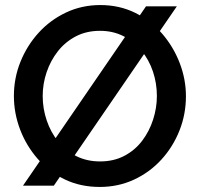

<svg xmlns="http://www.w3.org/2000/svg" viewBox="-20 -735 791 760"><path d="M375 5Q298 5 236 -25Q174 -55 129 -106.5Q84 -158 59.5 -222.5Q35 -287 35 -355Q35 -426 61 -490.5Q87 -555 133 -605.5Q179 -656 241.5 -685.5Q304 -715 377 -715Q453 -715 515.5 -684Q578 -653 622.5 -601Q667 -549 691.5 -485Q716 -421 716 -354Q716 -283 690.5 -218.5Q665 -154 619 -103.5Q573 -53 510.5 -24Q448 5 375 5ZM149 -355Q149 -305 165 -258Q181 -211 210.5 -174.5Q240 -138 282 -117Q324 -96 376 -96Q430 -96 472 -118Q514 -140 542.5 -177.5Q571 -215 586 -261.5Q601 -308 601 -355Q601 -405 585.5 -451.5Q570 -498 540 -534.5Q510 -571 468.5 -592Q427 -613 376 -613Q322 -613 280 -591Q238 -569 209 -532Q180 -495 164.5 -449Q149 -403 149 -355ZM680 -710 193 0H71L558 -710Z"/></svg>

Font: Raleway Thin SemiBold
Style: Regular
Weight: 600
Version: Version 4.026